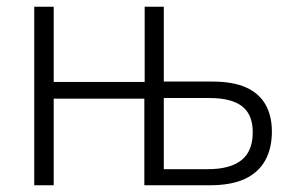

<svg xmlns="http://www.w3.org/2000/svg" viewBox="-20 -552 884 572"><path d="M468 -532V-309H612Q674 -309 713 -291.5Q752 -274 771 -240.5Q790 -207 790 -160Q790 -110 770 -74Q750 -38 709.5 -19Q669 0 603 0H410V-258H140V0H82V-532H140V-308H411V-532ZM604 -260H468V-48H599Q666 -48 699.5 -75Q733 -102 733 -158Q733 -211 701 -235.5Q669 -260 604 -260Z"/></svg>

Font: Noto Sans Display Light
Style: Regular
Weight: 300
Designer: Monotype Design Team
Foundry: Monotype Imaging Inc.
Version: Version 2.003